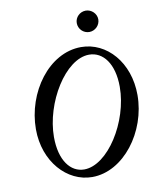

<svg xmlns="http://www.w3.org/2000/svg" viewBox="-94 -933 820 1018"><g transform="rotate(-10 315.5 -424.5)"><path d="M438 -747C469 -747 496 -773 496 -805C496 -836 469 -862 438 -862C406 -862 380 -836 380 -805C380 -773 406 -747 438 -747ZM320 13C489 13 631 -176 631 -374C631 -550 518 -676 380 -676C206 -676 69 -486 69 -288C69 -113 185 13 320 13ZM285 -34C212 -34 156 -104 156 -231C156 -414 286 -629 415 -629C490 -629 546 -558 546 -433C546 -245 412 -34 285 -34Z"/></g></svg>

Font: Junicode Two Beta SemiCondensed Medium
Style: Italic
Weight: 500
Width: 4
Italic angle: -10°
Version: Version 1.063